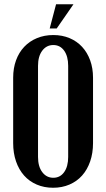

<svg xmlns="http://www.w3.org/2000/svg" viewBox="-20 -874 499 904"><path d="M42 -508Q42 -553 55.5 -590Q69 -627 94 -653.5Q119 -680 154 -694.5Q189 -709 231 -709Q273 -709 307.5 -694.5Q342 -680 366.5 -653.5Q391 -627 404.5 -590Q418 -553 418 -508V-200Q418 -153 404.5 -114Q391 -75 366.5 -47.5Q342 -20 307 -5Q272 10 230 10Q188 10 153 -5Q118 -20 93.5 -47.5Q69 -75 55.5 -114Q42 -153 42 -200ZM159 -135Q159 -90 179 -63.5Q199 -37 231 -37Q263 -37 282 -63.5Q301 -90 301 -135V-564Q301 -609 282 -635.5Q263 -662 231 -662Q199 -662 179 -635.5Q159 -609 159 -564ZM214 -740 244 -854H326L247 -740Z"/></svg>

Font: Moniqa ExtBd Paragraph
Style: Regular
Weight: 800
Designer: Rajesh Rajput
Foundry: Rajesh Rajput
Version: Version 1.000